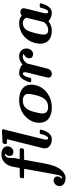

<svg xmlns="http://www.w3.org/2000/svg" viewBox="860 -1602 942 2703"><g transform="rotate(-90 1331.5 -250.0)"><path d="M200 84Q200 121 166 150L174 151H185Q202 148 217 112Q222 95 240 -9Q246 -40 262.5 -132.5Q279 -225 293 -303Q307 -381 307 -382H247Q187 -382 184 -384Q173 -389 173 -400Q173 -405 177 -419.5Q181 -434 183 -437Q184 -440 189 -442Q193 -444 256 -444H318L319 -446Q319 -453 338 -548Q352 -613 392 -653.5Q432 -694 492 -701H503Q532 -701 538 -700Q578 -693 601 -671Q624 -649 624 -617Q624 -583 600.5 -558Q577 -533 544 -533Q519 -533 503.5 -547Q488 -561 488 -585Q488 -617 513 -642Q520 -649 520 -650Q515 -650 509 -651Q499 -651 494 -649Q473 -638 465 -611Q460 -596 459 -554L458 -518L452 -484Q446 -448 445 -447V-444H584Q598 -438 598 -427Q598 -411 586 -387Q580 -382 505 -382H434V-380Q433 -379 411 -254Q380 -77 368 -30Q337 97 280 152Q245 187 203 199Q194 201 175 201Q128 201 96 179Q64 157 64 117Q64 83 87.5 58Q111 33 145 33Q169 33 184.5 47.5Q200 62 200 84Z M843 -694Q861 -694 864 -679L719 -91Q718 -85 718 -71Q718 -43 736 -43Q755 -43 773 -75Q784 -96 793 -134Q798 -155 802 -158.5Q806 -162 823 -162H828Q849 -162 852 -160Q859 -156 859 -148Q859 -144 856 -135Q836 -62 799 -24Q766 8 725 8Q675 8 641 -13Q607 -34 597 -68Q595 -74 595 -91V-106L724 -622H720Q719 -622 715 -622.5Q711 -623 704.5 -623.5Q698 -624 693 -624Q688 -624 682 -624Q676 -624 672 -624.5Q668 -625 667 -625Q655 -628 655 -642Q655 -647 659 -661.5Q663 -676 665 -679Q669 -684 680 -685.5Q691 -687 756 -690Q829 -694 843 -694Z M1170 8Q1071 8 1013 -37Q955 -82 955 -169Q955 -278 1043 -363Q1108 -427 1208 -446Q1233 -451 1252 -451L1260 -452Q1269 -452 1275 -452Q1371 -452 1431.5 -408Q1492 -364 1492 -279Q1492 -249 1483 -216Q1462 -132 1396 -74Q1330 -16 1239 2Q1206 8 1170 8ZM1086 -126Q1086 -44 1176 -44Q1283 -44 1325 -157Q1348 -218 1360 -295Q1361 -301 1361 -317Q1361 -342 1357 -354Q1353 -366 1341 -377Q1315 -400 1265 -400Q1190 -400 1147 -338Q1122 -301 1103 -220Q1086 -153 1086 -126Z M1643 8Q1622 8 1606 -5Q1590 -18 1590 -39Q1590 -49 1607 -117Q1624 -185 1643 -260Q1662 -335 1665 -351Q1666 -357 1666 -369Q1666 -401 1649 -401Q1643 -401 1636 -398Q1610 -384 1591 -310Q1586 -289 1582.5 -285.5Q1579 -282 1561 -282H1556Q1535 -282 1532 -284Q1525 -288 1525 -296Q1525 -311 1542 -349Q1578 -439 1639 -451Q1644 -452 1655 -452Q1691 -452 1725.5 -438.5Q1760 -425 1774 -404L1783 -411Q1833 -452 1894 -452Q1941 -452 1971 -423Q2001 -394 2001 -350Q2001 -311 1979 -283.5Q1957 -256 1919 -256Q1895 -256 1879.5 -270Q1864 -284 1864 -308Q1864 -343 1890 -367Q1903 -379 1925 -386Q1925 -390 1911 -396Q1899 -401 1886 -401Q1864 -401 1844 -390Q1819 -379 1790 -341L1753 -192Q1715 -42 1713 -39Q1690 8 1643 8Z M2252 8Q2167 8 2117.5 -34.5Q2068 -77 2068 -158Q2068 -191 2078 -227Q2095 -300 2144.5 -355.5Q2194 -411 2263 -436Q2309 -452 2357 -452Q2422 -452 2458 -419Q2462 -414 2464 -416L2470 -420Q2491 -435 2516 -435Q2539 -435 2553.5 -421.5Q2568 -408 2568 -386Q2568 -377 2552.5 -315.5Q2537 -254 2519 -184Q2501 -114 2497 -93Q2496 -87 2496 -72Q2496 -43 2514 -43Q2535 -43 2547 -66Q2559 -89 2569 -125Q2570 -131 2571 -134Q2576 -155 2580 -158.5Q2584 -162 2601 -162H2606Q2627 -162 2630 -160Q2637 -156 2637 -148Q2637 -144 2628 -115Q2592 -7 2523 6Q2511 8 2504 8Q2468 8 2435.5 -5.5Q2403 -19 2388 -40Q2322 8 2252 8ZM2434 -351Q2412 -401 2354 -401Q2342 -401 2325 -396Q2275 -379 2251 -330Q2236 -296 2216 -220Q2196 -136 2196 -106Q2196 -76 2212.5 -59.5Q2229 -43 2258 -43Q2305 -43 2340 -71Q2350 -78 2361.5 -89Q2373 -100 2373 -103Q2373 -106 2404 -228Z"/></g></svg>

Font: KaTeX_Math
Style: Bold Italic
Weight: 700
Version: Version 3699957226